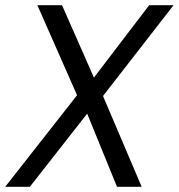

<svg xmlns="http://www.w3.org/2000/svg" viewBox="-27 -720 689 740"><path d="M-7 0 270 -353 117 -700H212L335 -421L548 -700H642L370 -350L519 0H424L309 -282L88 0Z"/></svg>

Font: DM Sans 9pt
Style: Italic
Weight: 400
Italic angle: -10°
Designer: Colophon Foundry, Jonny Pinhorn
Foundry: Colophon Foundry
Version: Version 4.004